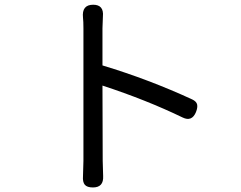

<svg xmlns="http://www.w3.org/2000/svg" viewBox="-20 -785 1040 828"><path d="M339.8 -91.8V-663.1Q339.8 -692.4 337.9 -709Q332 -764.6 381.8 -764.6Q428.7 -764.6 423.8 -713.9Q421.9 -678.7 421.9 -663.1V-502.9Q622.1 -442.4 808.6 -356.4Q827.1 -347.7 830.1 -334.5Q833 -321.3 825.2 -301.8Q807.6 -258.8 767.6 -278.3Q612.3 -353.5 421.9 -416L422.9 -91.8Q422.9 -75.2 424.8 -26.4Q427.7 23.4 380.9 23.4Q355.5 23.4 345.7 11.7Q335.9 0 337.9 -25.4Q339.8 -72.3 339.8 -91.8Z"/></svg>

Font: GenSenMaruGothic TW TTF Regular
Style: Regular
Weight: 400
Version: Version 1.301